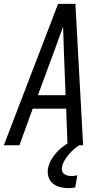

<svg xmlns="http://www.w3.org/2000/svg" viewBox="-32 -755 552 998"><path d="M-12 0 270 -735H360L400 0H319L312 -190H138L69 0ZM309 -260 300 -490Q299 -522 298 -553.5Q297 -585 296 -616Q285 -585 273 -553.5Q261 -522 250 -490L165 -260ZM323 223Q301 223 280 217.5Q259 212 243 199Q227 186 220.5 165.5Q214 145 217 123Q222 94 239 67.5Q256 41 279.5 20Q303 -1 330.5 -16Q358 -31 386 -39L380 0Q364 10 350 22.5Q336 35 324 49.5Q312 64 302.5 80.5Q293 97 290 114Q288 124 291 134Q294 144 301.5 149.5Q309 155 319 157.5Q329 160 339 160Q347 160 355 159Q363 158 370 156L359 219Q350 221 341 222Q332 223 323 223Z"/></svg>

Font: Iosevka Fixed
Style: Italic
Weight: 400
Italic angle: -9°
Monospace: yes
Designer: Belleve Invis
Foundry: Belleve Invis
Version: Version 33.2.4